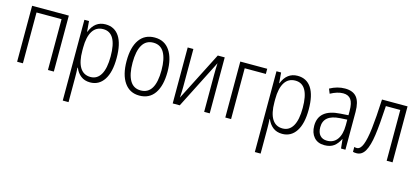

<svg xmlns="http://www.w3.org/2000/svg" viewBox="-62 -1034 3841 1763"><g transform="rotate(15 1858.5 -153.0)"><path d="M423 0H367V-483H129V0H74V-532H423Z M948 -269Q948 -134 900.5 -62Q853 10 769 10Q716 10 680.5 -18Q645 -46 627 -91H623Q626 -51 626 -1V236H571V-532H615L623 -433H626Q669 -542 771 -542Q857 -542 902.5 -473Q948 -404 948 -269ZM626 -282V-254Q626 -148 660 -93.5Q694 -39 760 -39Q823 -39 857 -97Q891 -155 891 -269Q891 -494 762 -494Q695 -494 660.5 -439Q626 -384 626 -282Z M1237 10Q1145 10 1094 -63.5Q1043 -137 1043 -267Q1043 -399 1093.5 -470.5Q1144 -542 1239 -542Q1332 -542 1382 -469Q1432 -396 1432 -267Q1432 -136 1382 -63Q1332 10 1237 10ZM1237 -39Q1375 -39 1375 -267Q1375 -375 1341.5 -434Q1308 -493 1238 -493Q1169 -493 1134.5 -435Q1100 -377 1100 -267Q1100 -157 1134 -98Q1168 -39 1237 -39Z M1607 -171Q1607 -135 1603 -69L1839 -532H1905V0H1852V-354Q1852 -414 1855 -463L1620 0H1553V-532H1607Z M2309 -483H2108V0H2053V-532H2309Z M2774 -269Q2774 -134 2726.5 -62Q2679 10 2595 10Q2542 10 2506.5 -18Q2471 -46 2453 -91H2449Q2452 -51 2452 -1V236H2397V-532H2441L2449 -433H2452Q2495 -542 2597 -542Q2683 -542 2728.5 -473Q2774 -404 2774 -269ZM2452 -282V-254Q2452 -148 2486 -93.5Q2520 -39 2586 -39Q2649 -39 2683 -97Q2717 -155 2717 -269Q2717 -494 2588 -494Q2521 -494 2486.5 -439Q2452 -384 2452 -282Z M3195 -359V0H3153L3144 -87H3142Q3119 -40 3085 -15Q3051 10 2996 10Q2932 10 2896.5 -31Q2861 -72 2861 -139Q2861 -296 3065 -308L3140 -313V-353Q3140 -429 3116 -462Q3092 -495 3042 -495Q2988 -495 2922 -459L2904 -503Q2974 -542 3047 -542Q3123 -542 3159 -498Q3195 -454 3195 -359ZM3072 -267Q2994 -262 2956 -230.5Q2918 -199 2918 -140Q2918 -90 2942 -63Q2966 -36 3009 -36Q3072 -36 3106 -84Q3140 -132 3140 -217V-271Z M3587 0V-483H3450Q3440 -304 3425.5 -201.5Q3411 -99 3381.5 -47Q3352 5 3301 5Q3279 5 3267 1V-46Q3276 -42 3291 -42Q3325 -42 3346 -95Q3367 -148 3379.5 -253.5Q3392 -359 3400 -532H3643V0Z"/></g></svg>

Font: Noto Sans Display Light Narrow
Style: Regular
Weight: 300
Width: 4
Designer: Monotype Design team
Foundry: Monotype Imaging Inc.
Version: Version 1.000